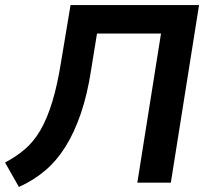

<svg xmlns="http://www.w3.org/2000/svg" viewBox="-28 -725 827 762"><path d="M47 17 -8 -80Q36 -103 71 -133Q106 -163 132.5 -208.5Q159 -254 179.5 -321Q200 -388 215 -483L252 -705H762L650 0H517L611 -592H357L334 -450Q319 -351 293 -275Q267 -199 232 -143Q197 -87 151 -48Q105 -9 47 17Z"/></svg>

Font: Nunito Sans 9pt
Style: Bold Italic
Weight: 700
Italic angle: -9°
Version: Version 3.101;gftools[0.9.27]